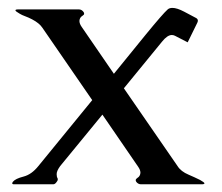

<svg xmlns="http://www.w3.org/2000/svg" viewBox="-20 -478 576 498"><path d="M79.6 -47.4 219.2 -218.3 89.8 -406.2Q82 -418 63.5 -427.7Q54.2 -432.6 45.4 -435.8Q36.6 -439 31.2 -442.4Q20 -448.7 20 -451.2Q20 -453.6 27.3 -453.6H184.6Q191.9 -453.6 196.8 -446.8Q198.2 -444.8 198.2 -442.4Q198.2 -439.5 193.8 -437Q186.5 -432.6 186 -423.8Q186 -416.5 191.9 -408.2L275.4 -286.6L358.4 -388.7Q402.8 -442.9 415 -453.6Q419.4 -457.5 427.2 -457.5Q439 -457.5 457.5 -447.8L488.8 -431.2Q493.2 -428.7 493.2 -424.3Q493.2 -421.9 491.7 -418.9L466.8 -368.2Q448.7 -377.9 433.6 -385.3Q429.7 -387.2 425.8 -387.2Q414.1 -387.2 400.4 -370.1L301.3 -249L440.4 -47.4Q449.2 -33.2 469.2 -24.9Q476.6 -21.5 484.1 -18.3Q491.7 -15.1 499 -11.2Q510.3 -4.9 510.3 -2.4Q510.3 0 502.9 0H345.7Q338.4 0 333.5 -6.3Q332 -8.8 332 -10.7Q332 -13.7 336.4 -16.6Q343.3 -20.5 344.2 -29.3V-30.3Q344.2 -37.1 338.4 -45.4L245.6 -180.7L136.2 -47.4Q127 -34.7 127 -26.9V-25.4Q127 -19 129.4 -15.6Q129.9 -14.2 129.9 -12.7Q129.9 -9.8 127.4 -6.8Q123 0 118.2 0H16.6Q11.7 0 11.7 -2.4Q11.7 -4.4 13.7 -6.8Q20 -14.6 41 -20Q62 -25.4 79.6 -47.4Z"/></svg>

Font: Caudex
Style: Regular
Weight: 400
Version: Version 1.04